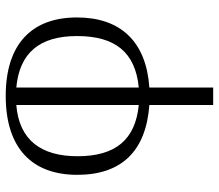

<svg xmlns="http://www.w3.org/2000/svg" viewBox="-67 -698 765 671"><g transform="rotate(-90 315.5 -362.5)"><path d="M284 0H345V-223C507 -234 590 -325 590 -476C590 -635 496 -725 316 -725C133 -725 40 -633 40 -475C40 -322 121 -235 284 -223ZM284 -260C163 -272 105 -341 105 -474C105 -601 161 -678 284 -688ZM345 -260V-688C466 -677 525 -607 525 -476C525 -343 469 -272 345 -260Z"/></g></svg>

Font: Noto Serif Georgian Condensed Light
Style: Regular
Weight: 300
Width: 3
Designer: Monotype Design Team, Akaki Razmadze
Foundry: Google LLC
Version: Version 2.003